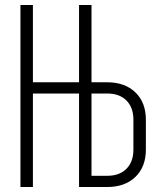

<svg xmlns="http://www.w3.org/2000/svg" viewBox="-20 -750 640 770"><path d="M62 0V-730H112V-420H297V-730H347V-420H410Q481 -420 523 -379.5Q565 -339 565 -270V-150Q565 -81 523 -40.5Q481 0 410 0H297V-375H112V0ZM347 -45H410Q459 -45 487 -73Q515 -101 515 -150V-270Q515 -319 487 -347Q459 -375 410 -375H347Z"/></svg>

Font: NKDuy Mono Thin
Style: Regular
Weight: 100
Monospace: yes
Designer: NKDuy
Foundry: NKDuy
Version: Version 2.251; ttfautohint (v1.8.4.7-5d5b)